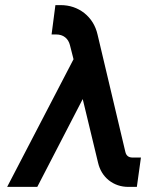

<svg xmlns="http://www.w3.org/2000/svg" viewBox="-20 -732 572 752"><path d="M197 -712 182 -597H200Q221 -597 235 -586Q249 -575 254 -555L268 -500L8 0H126L304 -344L364 -95Q374 -52 406 -26Q439 0 483 0H516L532 -115H499Q476 -115 471 -137L362 -597Q350 -649 310 -681Q270 -712 217 -712Z"/></svg>

Font: Unageo
Style: SemiBold-Italic
Weight: 600
Designer: Richard Sepsi
Foundry: Richard Sepsi
Version: Version 2.000